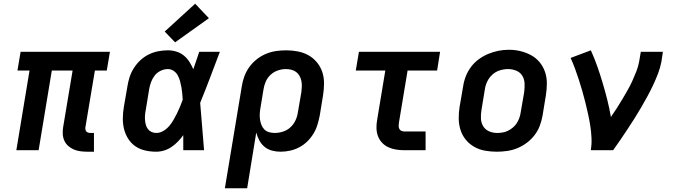

<svg xmlns="http://www.w3.org/2000/svg" viewBox="-20 -809 3640 1034"><path d="M450 8Q431 8 412.5 5.5Q394 3 377.5 -4Q361 -11 347.5 -23Q334 -35 326.5 -51.5Q319 -68 318 -87Q317 -106 320 -124L371 -429H259L188 0H68L139 -429H74L91 -530H572L555 -429H491L440 -124Q439 -118 440 -112Q441 -106 444.5 -101.5Q448 -97 454 -95Q460 -93 467 -93H486V8Z M821 8Q791 8 762 1.5Q733 -5 709.5 -21Q686 -37 670.5 -61.5Q655 -86 648 -114Q641 -142 641.5 -172.5Q642 -203 647 -233L666 -343Q670 -369 678 -394Q686 -419 701 -442.5Q716 -466 736.5 -485Q757 -504 781.5 -516Q806 -528 832 -533Q858 -538 884 -538Q908 -538 930.5 -531Q953 -524 970.5 -509.5Q988 -495 1000 -476Q1012 -457 1021 -436Q1029 -459 1037 -482.5Q1045 -506 1053 -530H1164Q1138 -461 1112 -392.5Q1086 -324 1058 -255Q1064 -192 1068.5 -128Q1073 -64 1079 0H967Q967 -20 967 -40.5Q967 -61 967 -81Q954 -63 938 -46.5Q922 -30 903.5 -17.5Q885 -5 864 1.5Q843 8 821 8ZM821 -93Q841 -93 859 -103.5Q877 -114 890.5 -129.5Q904 -145 914 -162.5Q924 -180 933 -198Q942 -216 949.5 -234.5Q957 -253 964 -272Q963 -289 961.5 -306Q960 -323 957 -339.5Q954 -356 949.5 -372.5Q945 -389 937 -403.5Q929 -418 915 -427.5Q901 -437 884 -437Q864 -437 844.5 -427.5Q825 -418 812.5 -401.5Q800 -385 793 -365.5Q786 -346 783 -327L765 -217Q762 -203 761 -189.5Q760 -176 761 -162.5Q762 -149 765.5 -136.5Q769 -124 776.5 -114Q784 -104 796 -98.5Q808 -93 821 -93ZM923 -581 867 -639 1031 -789 1105 -711Z M1191 205 1282 -343Q1286 -370 1295.5 -396.5Q1305 -423 1322 -447Q1339 -471 1362.5 -489.5Q1386 -508 1412.5 -519Q1439 -530 1466.5 -534Q1494 -538 1521 -538Q1553 -538 1584 -532Q1615 -526 1641 -511.5Q1667 -497 1686.5 -473.5Q1706 -450 1715.5 -421.5Q1725 -393 1725 -361Q1725 -329 1720 -297L1702 -187Q1697 -162 1689.5 -137Q1682 -112 1668 -89Q1654 -66 1634.5 -47Q1615 -28 1591 -15.5Q1567 -3 1541.5 2.5Q1516 8 1491 8Q1467 8 1444.5 2Q1422 -4 1404.5 -18.5Q1387 -33 1376.5 -53Q1366 -73 1360 -95L1311 205ZM1459 -93Q1481 -93 1503.5 -100Q1526 -107 1543.5 -123Q1561 -139 1571 -160Q1581 -181 1584 -203L1603 -313Q1605 -329 1605.5 -344Q1606 -359 1603 -373.5Q1600 -388 1593 -400.5Q1586 -413 1574.5 -421.5Q1563 -430 1548.5 -433.5Q1534 -437 1519 -437Q1498 -437 1476 -429.5Q1454 -422 1437 -406Q1420 -390 1411 -369Q1402 -348 1399 -327L1383 -230Q1380 -214 1379 -198Q1378 -182 1380 -167Q1382 -152 1387.5 -137.5Q1393 -123 1403 -112.5Q1413 -102 1428 -97.5Q1443 -93 1459 -93Z M2157 0Q2135 0 2113 -3.5Q2091 -7 2071.5 -16Q2052 -25 2037.5 -40.5Q2023 -56 2015.5 -76Q2008 -96 2007.5 -118.5Q2007 -141 2011 -163L2055 -429H1896L1913 -530H2350L2334 -429H2175L2128 -146Q2127 -138 2127 -130Q2127 -122 2130.5 -115Q2134 -108 2141.5 -104.5Q2149 -101 2157 -101H2272V0Z M2655 8Q2623 8 2592 2.5Q2561 -3 2534.5 -18Q2508 -33 2489 -56Q2470 -79 2460.5 -108Q2451 -137 2450.5 -169Q2450 -201 2455 -233L2474 -343Q2478 -371 2488.5 -398Q2499 -425 2516.5 -448.5Q2534 -472 2558.5 -490Q2583 -508 2610 -519Q2637 -530 2664.5 -535.5Q2692 -541 2721 -541Q2753 -541 2783.5 -533.5Q2814 -526 2840.5 -511.5Q2867 -497 2886 -474Q2905 -451 2915 -422Q2925 -393 2925 -361Q2925 -329 2920 -297L2902 -187Q2897 -159 2887 -132Q2877 -105 2859 -81.5Q2841 -58 2817 -40Q2793 -22 2766 -11Q2739 0 2711 4Q2683 8 2655 8ZM2657 -93Q2672 -93 2687 -95.5Q2702 -98 2716 -105Q2730 -112 2742.5 -122.5Q2755 -133 2763.5 -146.5Q2772 -160 2777 -174.5Q2782 -189 2784 -203L2803 -313Q2806 -337 2805 -360Q2804 -383 2792.5 -401.5Q2781 -420 2760 -428.5Q2739 -437 2716 -437Q2694 -437 2671.5 -430Q2649 -423 2631.5 -407Q2614 -391 2604 -370Q2594 -349 2591 -327L2573 -217Q2569 -194 2570 -171Q2571 -148 2582 -129.5Q2593 -111 2613.5 -102Q2634 -93 2657 -93Z M3162 0Q3167 -33 3165.5 -66Q3164 -99 3159 -131Q3154 -163 3147 -194.5Q3140 -226 3132.5 -257Q3125 -288 3116 -318.5Q3107 -349 3097.5 -379Q3088 -409 3077 -438.5Q3066 -468 3053 -497L3162 -538Q3181 -496 3196.5 -452Q3212 -408 3225.5 -362.5Q3239 -317 3250.5 -271.5Q3262 -226 3270 -179Q3286 -202 3301.5 -226Q3317 -250 3331.5 -274.5Q3346 -299 3360 -323.5Q3374 -348 3385.5 -373.5Q3397 -399 3407 -424.5Q3417 -450 3422 -477L3431 -530H3550L3542 -477Q3536 -445 3524 -413.5Q3512 -382 3497.5 -351Q3483 -320 3466.5 -290Q3450 -260 3433 -230.5Q3416 -201 3397.5 -172Q3379 -143 3360 -114Q3341 -85 3321.5 -56.5Q3302 -28 3282 0Z"/></svg>

Font: Iosevka Curly Extended
Style: Bold Italic
Weight: 700
Width: 7
Italic angle: -9°
Monospace: yes
Designer: Belleve Invis
Foundry: Belleve Invis
Version: Version 11.1.0; ttfautohint (v1.8.3)